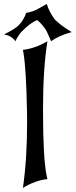

<svg xmlns="http://www.w3.org/2000/svg" viewBox="-42 -945 380 965"><path d="M73.2 0Q94.2 -146.5 94.2 -328.1Q94.2 -355 93.8 -380.9Q89.8 -594.7 76.2 -677.7L73.2 -694.3Q132.8 -701.2 192.9 -735.8L196.3 -737.8Q174.3 -599.1 174.3 -401.9Q174.3 -393.6 174.3 -384.8Q174.3 -150.4 192.4 -62.5L196.3 -44.9Q163.1 -41 136.7 -31.2Q94.2 -15.6 73.2 0ZM51.3 -817.4Q74.7 -841.3 86.4 -871.6L88.9 -879.9Q123.5 -885.7 149.9 -900.9L193.4 -925.3L195.8 -917Q204.1 -891.1 225.1 -858.9Q232.4 -847.7 237.8 -842.8Q261.2 -820.8 285.6 -804.7L318.4 -783.7Q252.4 -765.6 214.8 -737.8Q193.8 -788.1 185.1 -800.3Q173.3 -816.4 169.4 -820.8Q158.2 -833 144.5 -844.2Q128.9 -837.4 110.4 -824.7Q94.7 -814 67.9 -787.1Q58.6 -777.8 51.3 -766.1Q41 -751 35.6 -737.8Q16.1 -765.6 -22 -772Q31.7 -797.9 51.3 -817.4Z"/></svg>

Font: MedievalSharp
Style: Regular
Weight: 500
Version: Version 1.0